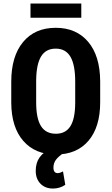

<svg xmlns="http://www.w3.org/2000/svg" viewBox="-20 -881 644 1107"><path d="M557.6 -291.5Q557.6 -148.4 490 -69.3Q422.4 9.8 302.2 9.8Q182.6 9.8 114.3 -68.6Q45.9 -147 44.9 -288.1V-409.7Q44.9 -556.2 112.8 -638.4Q180.7 -720.7 301.3 -720.7Q419.9 -720.7 488.3 -639.9Q556.6 -559.1 557.6 -413.1ZM413.6 -410.6Q413.6 -506.8 386.2 -553.7Q358.9 -600.6 301.3 -600.6Q244.1 -600.6 216.8 -555.4Q189.5 -510.3 188.5 -418V-291.5Q188.5 -198.2 216.3 -154.1Q244.1 -109.9 302.2 -109.9Q358.4 -109.9 385.7 -153.1Q413.1 -196.3 413.6 -287.1ZM348.6 0Q317.4 20.5 302.7 40Q288.1 59.6 288.1 85.4Q288.1 117.2 313 117.2Q325.2 117.2 343.3 107.4L356.4 184.6Q324.7 206.1 285.2 206.1Q240.7 206.1 213.4 178.2Q186 150.4 186 104Q186 57.6 208.5 26.1Q231 -5.4 278.8 -29.3ZM448.7 -778.8H155.8V-860.8H448.7Z"/></svg>

Font: Roboto Condensed
Style: Bold
Weight: 700
Designer: Google
Version: Version 2.134; 2016